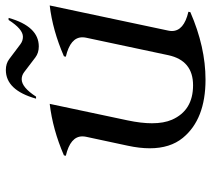

<svg xmlns="http://www.w3.org/2000/svg" viewBox="-54 -690 753 686"><g transform="rotate(-90 323.0 -347.5)"><path d="M415.5 -703.6Q438.5 -703.6 454.6 -691.4L507.8 -651.4Q519.5 -642.6 534.2 -642.6Q561.5 -642.6 594.2 -693.8H601.6Q571.3 -585.9 499.5 -585.9Q476.6 -585.9 460.4 -598.1L407.7 -638.2Q396 -647 382.3 -647Q353.5 -647 320.3 -595.7H313Q343.3 -703.6 415.5 -703.6ZM380.9 9.8Q239.3 9.8 172.9 -71.3Q135.7 -116.7 135.7 -189.5Q135.7 -225.6 145 -268.6L176.8 -417Q178.2 -423.8 178.2 -430.2Q178.2 -473.1 108.9 -489.3L110.4 -496.1Q202.6 -536.1 294.4 -546.9L235.4 -268.6Q225.1 -219.7 225.1 -181.6Q225.1 -139.2 237.8 -109.9Q271 -34.7 360.8 -34.7Q449.2 -34.7 468.3 -123L530.8 -417Q532.2 -423.8 532.2 -430.2Q532.2 -473.1 462.9 -489.3L464.4 -496.1Q557.6 -536.6 646 -546.9L556.2 -123.5Q554.7 -116.7 554.7 -110.4Q554.7 -67.4 623.5 -51.3L622.1 -44.4Q497.6 9.8 380.9 9.8Z"/></g></svg>

Font: Modern Antiqua
Style: Book Oblique
Weight: 400
Italic angle: -12°
Designer: Wojciech Kalinowski "wmk69" (wmk69@o2.pl)
Foundry: Wojciech Kalinowski "wmk69" (wmk69@o2.pl)
Version: Version 3.1.0; 2021-05-28